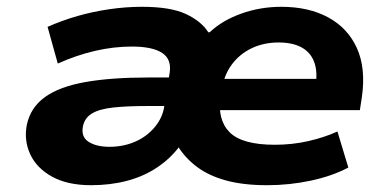

<svg xmlns="http://www.w3.org/2000/svg" viewBox="-20 -534 1140 565"><path d="M248 11Q179 11 133.5 -14Q88 -39 69 -80Q50 -121 59 -167Q70 -218 112.5 -248.5Q155 -279 231 -292.5Q307 -306 417 -306H505L492 -222H412Q352 -222 312 -217.5Q272 -213 250.5 -200Q229 -187 224 -162Q218 -131 241 -116.5Q264 -102 302 -102Q343 -102 377.5 -117Q412 -132 435 -159.5Q458 -187 463 -219L479 -318Q486 -359 457.5 -378Q429 -397 368 -397Q315 -397 260.5 -384.5Q206 -372 150 -347L120 -455Q163 -474 208.5 -487Q254 -500 302.5 -507Q351 -514 398 -514Q481 -514 526.5 -493Q572 -472 593 -439H597Q634 -474 690 -494Q746 -514 808 -514Q888 -514 945.5 -483Q1003 -452 1030 -393Q1057 -334 1045 -249L1039 -210H596L611 -302H930L909 -284Q915 -325 904 -353Q893 -381 866.5 -395Q840 -409 800 -409Q756 -409 720.5 -392Q685 -375 662 -344Q639 -313 632 -268L629 -251Q619 -182 655.5 -145Q692 -108 789 -108Q839 -108 886 -118.5Q933 -129 973 -147L1005 -41Q958 -16 895 -2.5Q832 11 766 11Q696 11 645 -3Q594 -17 559.5 -43Q525 -69 504 -103H508Q481 -67 442 -41Q403 -15 354 -2Q305 11 248 11Z"/></svg>

Font: Nunito Sans 7pt SemiExpanded ExtraBold
Style: Italic
Weight: 800
Width: 6
Italic angle: -9°
Designer: Vernon Adams
Foundry: Vernon Adams
Version: Version 3.101;gftools[0.9.27]